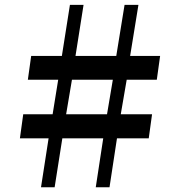

<svg xmlns="http://www.w3.org/2000/svg" viewBox="-20 -790 760 810"><path d="M185 -206.5H64L78 -308H202L225.5 -453.5H97.5L111.5 -554H241L275 -769.5H332.5L298.5 -554H470.5L505.5 -769.5H564L529 -554H655.5L641.5 -453.5H514.5L489.5 -308H621.5L607.5 -206.5H473.5L442 0H384L415.5 -206.5H243L210.5 0H153ZM431.5 -308 456 -453.5H283.5L259 -308Z"/></svg>

Font: Merriweather 24pt Black
Style: Regular
Weight: 900
Designer: Eben Sorkin
Foundry: Eben Sorkin
Version: Version 2.100